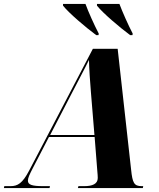

<svg xmlns="http://www.w3.org/2000/svg" viewBox="-77 -964 814 984"><path d="M416 -784H428L429 -792C405 -838 375 -905 361 -944H246V-935C277 -896 362 -824 416 -784ZM590 -784H602L603 -792C579 -838 550 -904 535 -944H420V-935C451 -896 536 -824 590 -784ZM-57 0H177L179 -10H143C88 -10 66 -17 66 -38C66 -52 74 -69 91 -102L174 -262H408L422 -84C423 -73 424 -62 424 -52C424 -21 396 -10 355 -10H325L322 0H655L657 -10H649C610 -10 602 -27 595 -94L526 -714H399L72 -89C38 -24 13 -10 -23 -10H-55ZM294 -492C331 -564 359 -615 379 -657C380 -611 384 -550 389 -491L407 -272H180Z"/></svg>

Font: Noto Serif Display SemiCondensed ExtraBold
Style: Italic
Weight: 800
Width: 4
Italic angle: -12°
Designer: Monotype Design Team
Foundry: Monotype Imaging Inc.
Version: Version 2.009